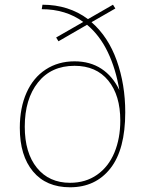

<svg xmlns="http://www.w3.org/2000/svg" viewBox="-20 -788 628 814"><path d="M368 -694Q439 -632 475 -531Q511 -430 511 -312Q511 -154 448 -74Q385 6 277 6Q176 6 120 -61Q64 -128 64 -246Q64 -331 92.5 -395Q121 -459 174 -493.5Q227 -528 296 -528Q362 -528 410 -496.5Q458 -465 486 -406Q471 -496 437 -567Q403 -638 349 -683L228 -613L218 -629L333 -695Q259 -749 157 -749L160 -768Q271 -768 353 -707L459 -768L469 -752ZM490 -277Q490 -384 439 -446.5Q388 -509 296 -509Q197 -509 141 -438.5Q85 -368 85 -251Q85 -140 136.5 -76.5Q188 -13 277 -13Q343 -13 391.5 -47Q440 -81 465 -141Q490 -201 490 -277Z"/></svg>

Font: Bitter Pro Thin
Style: Regular
Weight: 250
Designer: Sol Matas, and Bitter project Authors
Foundry: Sol Matas
Version: Version 1.010